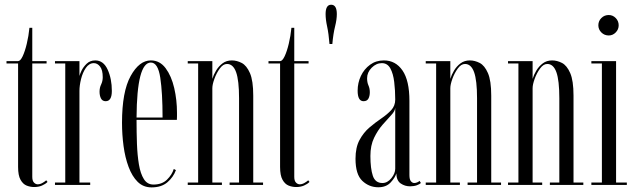

<svg xmlns="http://www.w3.org/2000/svg" viewBox="-20 -782 2686 812"><path d="M124.5 9Q108 9 92.5 2.8Q77 -3.5 66.8 -21.8Q56.5 -40 56.5 -76V-513.5H7.5V-523.5H56.5Q66 -523.5 75.8 -544Q85.5 -564.5 93.2 -596.8Q101 -629 104.5 -664.5H116.5V-523.5H177V-513.5H116.5V-34Q116.5 -17 123.8 -9.8Q131 -2.5 139.5 -2.5Q150 -2.5 160.8 -9Q171.5 -15.5 175.5 -19.5L181 -12.5Q172 -3.5 157.5 2.8Q143 9 124.5 9Z M212.5 0V-10H256V-513.5H212.5V-523.5H316V-460.5Q317 -466.5 324.5 -482.5Q332 -498.5 346.5 -512.5Q361 -526.5 383 -526.5Q417.5 -526.5 435.2 -487.8Q453 -449 453 -397.5Q453 -354 427 -354Q413 -354 407 -365.8Q401 -377.5 401 -394.5Q401 -411 407.8 -425Q414.5 -439 414.5 -455.5Q414.5 -486 403.2 -500.5Q392 -515 377 -515Q357 -515 343.2 -495Q329.5 -475 322.8 -447.8Q316 -420.5 316 -397.5V-10H361.5V0Z M621 10.5Q586 10.5 562.2 -13Q538.5 -36.5 523.8 -76.2Q509 -116 502.5 -164.5Q496 -213 496 -263Q496 -394.5 532.5 -460.5Q569 -526.5 618 -526.5Q656 -526.5 680.5 -493.5Q705 -460.5 716.8 -409.8Q728.5 -359 728.5 -305.5Q728.5 -297.5 728.5 -290Q728.5 -282.5 728 -275H557.5V-273Q557.5 -222 559.2 -173.8Q561 -125.5 567.5 -86.5Q574 -47.5 588.5 -24.5Q603 -1.5 629 -1.5Q665 -1.5 686.2 -22.2Q707.5 -43 715 -67.5L724 -62.5Q713 -32.5 687.8 -11Q662.5 10.5 621 10.5ZM618 -517.5Q559 -517.5 557.5 -285H667.5Q667.5 -389.5 657.8 -453.5Q648 -517.5 618 -517.5Z M774 0V-10H818V-513.5H774V-523.5H878V-448.5Q883 -465.5 893.8 -483.5Q904.5 -501.5 921 -514Q937.5 -526.5 960.5 -526.5Q981.5 -526.5 1002.2 -515.8Q1023 -505 1037 -473Q1051 -441 1051 -377.5V-10H1092.5V0H951V-10H991V-366.5Q991 -442 978.5 -476.8Q966 -511.5 940 -511.5Q923.5 -511.5 909.5 -492.2Q895.5 -473 886.8 -448.8Q878 -424.5 878 -409V-10H918.5V0Z M1232.5 9Q1216 9 1200.5 2.8Q1185 -3.5 1174.8 -21.8Q1164.5 -40 1164.5 -76V-513.5H1115.5V-523.5H1164.5Q1174 -523.5 1183.8 -544Q1193.5 -564.5 1201.2 -596.8Q1209 -629 1212.5 -664.5H1224.5V-523.5H1285V-513.5H1224.5V-34Q1224.5 -17 1231.8 -9.8Q1239 -2.5 1247.5 -2.5Q1258 -2.5 1268.8 -9Q1279.5 -15.5 1283.5 -19.5L1289 -12.5Q1280 -3.5 1265.5 2.8Q1251 9 1232.5 9Z M1373.5 -596Q1370 -640 1363.5 -669.8Q1357 -699.5 1357 -722.5Q1357 -762 1380.5 -762Q1404.5 -762 1404.5 -722.5Q1404.5 -699.5 1397 -669.8Q1389.5 -640 1385.5 -596Z M1580 10Q1541 10 1512.2 -17.2Q1483.5 -44.5 1483.5 -110.5Q1483.5 -158.5 1500.5 -190Q1517.5 -221.5 1542.5 -242.8Q1567.5 -264 1592.5 -281Q1617.5 -298 1634.5 -316.2Q1651.5 -334.5 1651.5 -361Q1651.5 -400 1647.2 -435.2Q1643 -470.5 1630.8 -492.8Q1618.5 -515 1595 -515Q1571 -515 1551.8 -495.5Q1532.5 -476 1532.5 -451Q1532.5 -433.5 1538.2 -420.8Q1544 -408 1544 -392Q1544 -375.5 1538 -364.8Q1532 -354 1517.5 -354Q1492.5 -354 1492.5 -398.5Q1492.5 -431.5 1506.2 -460.8Q1520 -490 1545 -508.2Q1570 -526.5 1603.5 -526.5Q1653 -526.5 1682.2 -484Q1711.5 -441.5 1711.5 -355.5V-42Q1711.5 -23 1717.8 -15.5Q1724 -8 1732 -8Q1738.5 -8 1745 -11Q1751.5 -14 1754.5 -17L1760 -8Q1755 -3 1742.8 1.5Q1730.5 6 1714 6Q1692.5 6 1674.8 -6Q1657 -18 1656 -48.5Q1651.5 -31.5 1632.5 -10.8Q1613.5 10 1580 10ZM1597.5 -8Q1618.5 -8 1635 -28.2Q1651.5 -48.5 1651.5 -68.5V-326.5Q1650.5 -312 1634.5 -295Q1618.5 -278 1598 -254.5Q1577.5 -231 1562 -199Q1546.5 -167 1546.5 -122.5Q1546.5 -69 1556.8 -38.5Q1567 -8 1597.5 -8Z M1780.5 0V-10H1824.5V-513.5H1780.5V-523.5H1884.5V-448.5Q1889.5 -465.5 1900.2 -483.5Q1911 -501.5 1927.5 -514Q1944 -526.5 1967 -526.5Q1988 -526.5 2008.8 -515.8Q2029.5 -505 2043.5 -473Q2057.5 -441 2057.5 -377.5V-10H2099V0H1957.5V-10H1997.5V-366.5Q1997.5 -442 1985 -476.8Q1972.5 -511.5 1946.5 -511.5Q1930 -511.5 1916 -492.2Q1902 -473 1893.2 -448.8Q1884.5 -424.5 1884.5 -409V-10H1925V0Z M2128.5 0V-10H2172.5V-513.5H2128.5V-523.5H2232.5V-448.5Q2237.5 -465.5 2248.2 -483.5Q2259 -501.5 2275.5 -514Q2292 -526.5 2315 -526.5Q2336 -526.5 2356.8 -515.8Q2377.5 -505 2391.5 -473Q2405.5 -441 2405.5 -377.5V-10H2447V0H2305.5V-10H2345.5V-366.5Q2345.5 -442 2333 -476.8Q2320.5 -511.5 2294.5 -511.5Q2278 -511.5 2264 -492.2Q2250 -473 2241.2 -448.8Q2232.5 -424.5 2232.5 -409V-10H2273V0Z M2554.5 -632Q2536 -632 2523.2 -644.8Q2510.5 -657.5 2510.5 -675Q2510.5 -693 2523.2 -705.8Q2536 -718.5 2554.5 -718.5Q2571.5 -718.5 2584 -705.8Q2596.5 -693 2596.5 -675Q2596.5 -657.5 2584 -644.8Q2571.5 -632 2554.5 -632ZM2481 0V-10H2525.5V-513.5H2481V-523.5H2585.5V-10H2631V0Z"/></svg>

Font: Imbue 100pt Light
Style: Regular
Weight: 300
Designer: Tyler Finck
Foundry: Etcetera Type Company
Version: Version 1.102; ttfautohint (v1.8.3)